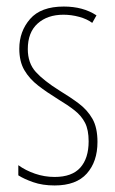

<svg xmlns="http://www.w3.org/2000/svg" viewBox="-20 -557 352 587"><path d="M278 -123Q278 -63 245.5 -26.5Q213 10 147 10Q110 10 81.5 0Q53 -10 36 -21V-52Q58 -36 87 -26Q116 -16 147 -16Q200 -16 225.5 -44.5Q251 -73 251 -125Q251 -160 240 -181.5Q229 -203 208 -219.5Q187 -236 157 -254Q123 -275 96.5 -295.5Q70 -316 54.5 -342.5Q39 -369 39 -408Q39 -461 72 -499Q105 -537 175 -537Q234 -537 275 -510L262 -487Q246 -499 222 -505.5Q198 -512 174 -512Q125 -512 95 -485Q65 -458 65 -407Q65 -364 89.5 -337Q114 -310 162 -280Q195 -260 221 -240.5Q247 -221 262.5 -194Q278 -167 278 -123Z"/></svg>

Font: Noto Sans ExtraCondensed Thin
Style: Regular
Weight: 100
Width: 2
Designer: Monotype Design Team
Foundry: Monotype Imaging Inc.
Version: Version 2.013; ttfautohint (v1.8.4.7-5d5b)